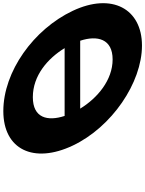

<svg xmlns="http://www.w3.org/2000/svg" viewBox="-48 -1004 895 1184"><g transform="rotate(90 400.0 -412.5)"><path d="M478.4 -459H59.7C24.7 -564.9 48.1 -659 175 -659C302.7 -659 413.7 -564.9 478.4 -459ZM105.3 -363H523.4C557.6 -258.7 537.1 -167 407.6 -167C274.6 -167 169 -258.7 105.3 -363ZM-124.7 -413C-10.8 -172 249.6 15 493.6 15C730.6 15 820.2 -172 706.3 -413C592.3 -654 318.4 -840 89.4 -840C-137.6 -840 -238.7 -654 -124.7 -413Z"/></g></svg>

Font: Hussar
Style: BdOpOblFive
Weight: 700
Foundry: Cannot Into Space Fonts
Version: Version 2.00